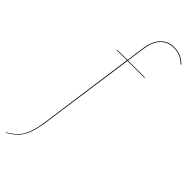

<svg xmlns="http://www.w3.org/2000/svg" viewBox="-332 -766 989 989"><g transform="rotate(45 162.5 -271.0)"><path d="M269.5 -730.5Q227.1 -730.5 199.2 -701.7Q171.4 -672.9 163.6 -617.7L149.4 -517.1H272.9L272.5 -513.7H148.9L75.7 8.3Q67.9 63.5 54.2 97.7Q40.5 131.8 21.5 151.4Q2.4 170.9 -32.2 191.4L-33.7 189Q-0.5 169.4 18.6 149.9Q37.6 130.4 51 96.4Q64.5 62.5 71.8 8.3L144.5 -513.7H70.3L70.8 -517.1H145.5L159.7 -618.2Q168 -674.8 196.8 -704.6Q225.6 -734.4 269.5 -734.4Q296.9 -734.4 317.6 -725.3Q338.4 -716.3 358.9 -696.8L356 -694.3Q335.4 -713.4 315.9 -721.9Q296.4 -730.5 269.5 -730.5Z"/></g></svg>

Font: Fira Sans Compressed Four
Style: Italic
Weight: 100
Width: 3
Italic angle: -8°
Designer: Carrois Corporate & Edenspiekermann AG
Foundry: Carrois Corporate GbR & Edenspiekermann AG
Version: Version 4.203;PS 004.203;hotconv 1.0.88;makeotf.lib2.5.64775